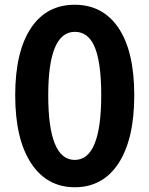

<svg xmlns="http://www.w3.org/2000/svg" viewBox="-20 -774 629 808"><path d="M113 -84Q44 -186 44 -373Q44 -560 113 -660Q178 -754 294.5 -754Q411 -754 477 -659Q545 -560 545 -373Q545 -186 477 -84Q411 14 295 14Q179 14 113 -84ZM406 -373Q406 -519 375 -584Q348 -640 295 -640Q183 -640 183 -373Q183 -101 294.5 -101Q406 -101 406 -373Z"/></svg>

Font: Resource Han Rounded JP
Style: Bold
Weight: 700
Designer: Cyano Hao (round all glyphs); Ryoko NISHIZUKA 西塚涼子 (kana, bopomofo & ideographs); Paul D. Hunt (Latin, Greek & Cyrillic)
Foundry: Cyano Hao
Version: 0.990